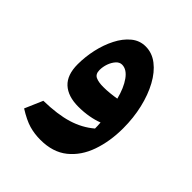

<svg xmlns="http://www.w3.org/2000/svg" viewBox="-108 -1065 426 426"><g transform="rotate(45 105.0 -852.0)"><path d="M86.5 -695.9Q67.6 -695.9 51 -700.7Q34.4 -705.5 11.7 -719.7L29.9 -761.9Q73.6 -762.7 103.1 -771.7Q132.6 -780.7 154.5 -799.4Q154.5 -803.9 154.3 -808.3Q154.1 -812.7 153.7 -817.6Q141.8 -812.9 126.7 -810.2Q111.5 -807.4 94.1 -807.4Q61.5 -807.4 43.9 -823.6Q26.4 -839.8 26.4 -873.1Q26.4 -896.3 31.6 -920Q36.9 -943.8 47.1 -963.7Q57.2 -983.6 71.9 -995.7Q86.5 -1007.8 105.3 -1007.8Q125.6 -1007.8 142.6 -994.6Q159.6 -981.5 172.1 -958.5Q184.6 -935.6 191.5 -906.1Q198.4 -876.6 198.4 -844.1Q198.4 -803.1 186.6 -769.4Q174.8 -735.7 150.1 -715.8Q125.4 -695.9 86.5 -695.9ZM142.6 -881.3Q135.7 -908.6 123.6 -925.4Q111.5 -942.2 96.7 -942.2Q89.1 -942.2 82.9 -935.4Q76.8 -928.5 73.2 -918.5Q69.7 -908.4 69.7 -898.4Q69.7 -885.7 78.4 -881.6Q87.1 -877.5 102.3 -877.5Q112.1 -877.5 122.9 -878.6Q133.6 -879.7 142.6 -881.3Z"/></g></svg>

Font: Pinar-DS3-FD ExtraBold
Style: Regular
Weight: 800
Designer: Amin Abedi
Version: Version 3.000